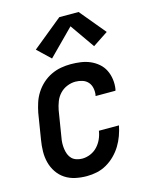

<svg xmlns="http://www.w3.org/2000/svg" viewBox="-117 -849 734 933"><g transform="rotate(-15 250.0 -382.5)"><path d="M203 8Q174 8 146 2Q118 -4 95 -19Q72 -34 56.5 -57Q41 -80 34 -107Q27 -134 27.5 -163Q28 -192 33 -221L54 -351Q59 -376 67 -400.5Q75 -425 89.5 -447.5Q104 -470 124 -488Q144 -506 168 -517.5Q192 -529 217 -533.5Q242 -538 267 -538Q292 -538 317 -534.5Q342 -531 364 -521.5Q386 -512 404 -496.5Q422 -481 432.5 -460Q443 -439 446.5 -414Q450 -389 446 -364Q445 -362 445 -360.5Q445 -359 444 -357H344Q344 -358 344 -358.5Q344 -359 345 -360Q348 -378 344.5 -396Q341 -414 330 -426.5Q319 -439 302 -444.5Q285 -450 267 -450Q246 -450 225 -441.5Q204 -433 188.5 -416.5Q173 -400 165 -379Q157 -358 153 -337L132 -207Q129 -192 128.5 -177.5Q128 -163 130 -148.5Q132 -134 137 -121Q142 -108 151.5 -98.5Q161 -89 175 -84.5Q189 -80 203 -80Q224 -80 244.5 -88.5Q265 -97 280 -113Q295 -129 304 -149Q313 -169 316 -190H417Q412 -165 403 -140Q394 -115 380 -92Q366 -69 346.5 -49.5Q327 -30 303.5 -16.5Q280 -3 254.5 2.5Q229 8 203 8ZM187 -588 122 -650 273 -773H370L477 -644L400 -593L314 -716Z"/></g></svg>

Font: Iosevka Curly Semibold Oblique
Style: Regular
Weight: 600
Italic angle: -9°
Monospace: yes
Designer: Belleve Invis
Foundry: Belleve Invis
Version: Version 11.1.0; ttfautohint (v1.8.3)